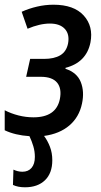

<svg xmlns="http://www.w3.org/2000/svg" viewBox="-25 -569 429 815"><path d="M81 226Q51 226 30 216L32 151Q40 155 50 157.5Q60 160 70 160Q95 160 109 143.5Q123 127 123 97Q123 74 116.5 52Q110 30 100 9Q39 5 -5 -16V-101Q22 -87 53.5 -79Q85 -71 117 -71Q213 -71 229 -148Q238 -193 217.5 -218Q197 -243 148 -243H86L103 -319H162Q205 -319 231 -334.5Q257 -350 264 -385Q271 -424 250 -446.5Q229 -469 187 -469Q144 -469 92 -447L67 -519Q98 -533 132.5 -541Q167 -549 202 -549Q289 -549 330.5 -503Q372 -457 359 -389Q342 -304 253 -281V-277Q302 -261 318 -220.5Q334 -180 323 -129Q311 -72 269.5 -36.5Q228 -1 162 8Q177 28 187 54Q197 80 197 111Q197 166 166 196Q135 226 81 226Z"/></svg>

Font: Noto Sans Condensed Medium
Style: Italic
Weight: 500
Width: 3
Italic angle: -12°
Designer: Monotype Design Team
Foundry: Monotype Imaging Inc.
Version: Version 2.013; ttfautohint (v1.8.4.7-5d5b)